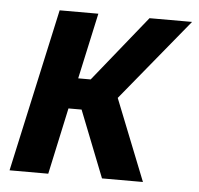

<svg xmlns="http://www.w3.org/2000/svg" viewBox="-43 -554 620 598"><g transform="rotate(5 267.0 -255.0)"><path d="M8 0 120 -510H241L196 -304H235L401 -510H534L324 -254L425 0H297L215 -208H174L129 0Z"/></g></svg>

Font: Saira SemiCondensed SemiBold
Style: Italic
Weight: 600
Width: 4
Italic angle: -12°
Designer: Hector Gatti with collaboration of the Omnibus-Type team
Foundry: Omnibus-Type
Version: Version 1.101